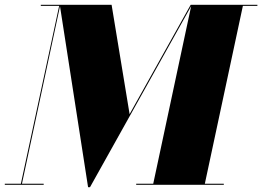

<svg xmlns="http://www.w3.org/2000/svg" viewBox="-50 -770 1092 800"><path d="M-30 -4.5V0H132V-4.5H41.5L200 -744L317 10H325L746.5 -744.5L588.5 -4.5H517.5V0H882.5V-4.5H803.5L962 -745.5H1022.5V-750H744.5L490 -294.5L415 -750H120V-745.5H196.5L37 -4.5Z"/></svg>

Font: Bodoni* 36pt Fatface
Style: Italic
Weight: 900
Italic angle: -13°
Version: Version 2.3